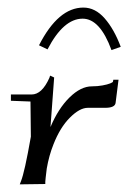

<svg xmlns="http://www.w3.org/2000/svg" viewBox="-20 -480 339 507"><path d="M83 -360.4Q133.8 -460 200.2 -460Q231.4 -460 256.3 -431.6Q281.2 -403.3 298.8 -356.4L274.4 -347.7Q244.1 -430.7 198.2 -430.7Q147.5 -430.7 105.5 -349.6ZM8.8 -213.9V-230.5H63.5Q90.8 -230.5 110.4 -274.4L112.3 -280.3L123 -275.4L113.3 -144.5Q133.8 -193.4 163.6 -222.7Q193.4 -252 222.7 -252Q237.3 -252 250.5 -254.4Q263.7 -256.8 271 -259.8Q278.3 -262.7 278.3 -264.6L279.3 -269.5H293L285.2 -208Q283.2 -195.3 257.8 -195.3H211.9Q190.4 -195.3 164.6 -169.4Q138.7 -143.6 121.1 -98.6Q109.4 -69.3 103.5 -35.2Q99.6 -3.9 99.6 0V5.9L32.2 6.8L35.2 -1Q44.9 -24.4 61.5 -119.1L60.5 -211.9Z"/></svg>

Font: Kleymisska
Style: Regular
Weight: 500
Italic angle: -8°
Designer: gluk
Foundry: gluk
Version: Version 0.298